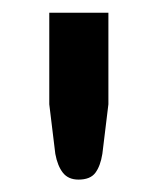

<svg xmlns="http://www.w3.org/2000/svg" viewBox="-20 -740 248 302"><path d="M150.5 -720V-576L141 -498Q138 -479 130 -468.2Q122 -457.5 103.5 -457.5Q87.5 -457.5 79 -468.2Q70.5 -479 67 -498L57.5 -576V-720Z"/></svg>

Font: Lato SemiBold
Style: Regular
Weight: 600
Designer: Lukasz Dziedzic with Adam Twardoch and Botio Nikoltchev
Foundry: tyPoland Lukasz Dziedzic
Version: Version 2.015; 2015-08-06; http://www.latofonts.com/